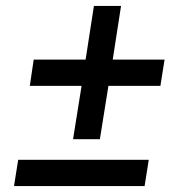

<svg xmlns="http://www.w3.org/2000/svg" viewBox="-20 -661 605 644"><path d="M289 -461 264 -441 295 -641H386L355 -441L339 -461H532L518 -373H323L347 -394L315 -194H225L257 -394L274 -373H80L93 -461ZM479 -125 465 -37H27L41 -125Z"/></svg>

Font: Bitter Thin SemiBold
Style: Italic
Weight: 600
Italic angle: -9°
Version: Version 2.002